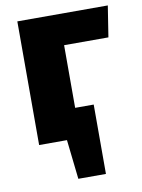

<svg xmlns="http://www.w3.org/2000/svg" viewBox="-81 -589 603 815"><g transform="rotate(-10 220.5 -181.5)"><path d="M309 170H190L171 0H51V-533H441L420 -399H229V-129H309Z"/></g></svg>

Font: Trujillo ExtraBold
Style: Regular
Weight: 800
Designer: Fira Sans original fonts by bBox Type GmbH, Carrois Corporate GbR, & Edenspiekermann AG / Changes by Cristiano Sobral
Foundry: Fira Sans original fonts by bBox Type GmbH, Carrois Corporate GbR, & Edenspiekermann AG / Changes by Cristiano Sobral
Version: Version 4.301;July 28, 2020;FontCreator 13.0.0.2655 64-bit